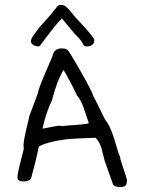

<svg xmlns="http://www.w3.org/2000/svg" viewBox="-20 -734 576 782"><path d="M363 -576Q364 -574 364 -569Q364 -558 355.5 -551.5Q347 -545 336 -545Q329 -545 326 -546Q323 -547 320.5 -550.5Q318 -554 315 -560Q312 -566 304 -576Q291 -589 285.5 -595Q280 -601 277 -605Q274 -609 270 -613.5Q266 -618 257 -629L232 -659Q224 -651 216 -642Q208 -633 198.5 -621Q189 -609 175.5 -591.5Q162 -574 143 -548Q140 -545 134 -545Q132 -545 127.5 -546Q123 -547 118 -549.5Q113 -552 109.5 -556Q106 -560 106 -565Q106 -576 117 -591L140 -622Q148 -631 160 -644.5Q172 -658 188 -676L216 -711Q222 -714 230 -714Q239 -714 247 -708Q255 -702 263 -693Q271 -684 280 -672Q289 -660 300 -650Q312 -636 320.5 -627.5Q329 -619 335.5 -611Q342 -603 348 -595.5Q354 -588 363 -576ZM495 15Q491 28 470 28Q450 28 441 19L406 -80L394 -128Q389 -145 382 -156.5Q375 -168 369 -173L296 -170Q243 -168 199 -158Q155 -148 138 -137Q133 -110 125 -78Q117 -46 107 -9Q101 5 76 5Q51 5 51 -11Q51 -18 53.5 -31.5Q56 -45 60 -61Q64 -77 68.5 -94.5Q73 -112 77 -128Q76 -132 76 -136Q76 -140 76 -144Q76 -154 79.5 -172.5Q83 -191 87.5 -209.5Q92 -228 95.5 -242.5Q99 -257 99 -260L133 -351Q136 -366 145 -389.5Q154 -413 164 -436.5Q174 -460 183.5 -481Q193 -502 196 -513Q203 -537 232 -537Q255 -537 263 -520Q262 -522 269 -511Q276 -500 286.5 -481.5Q297 -463 309.5 -441.5Q322 -420 333 -399.5Q344 -379 351.5 -364Q359 -349 359 -345Q362 -340 369.5 -325Q377 -310 385.5 -292.5Q394 -275 401.5 -259.5Q409 -244 413 -240Q423 -227 432 -205Q441 -183 447.5 -161Q454 -139 459.5 -120.5Q465 -102 469 -96Q469 -89 473.5 -75Q478 -61 483.5 -45.5Q489 -30 493 -16.5Q497 -3 497 3Q497 7 495 15ZM342 -232 320 -297Q310 -326 293 -346Q284 -366 270.5 -392Q257 -418 239 -449Q213 -408 191 -324Q168 -277 153 -210Q155 -210 164.5 -212Q174 -214 185 -216Q196 -218 206.5 -220Q217 -222 222 -222Q229 -222 237 -220Q246 -222 259 -223Q272 -224 286.5 -225Q301 -226 315.5 -227.5Q330 -229 342 -232Z"/></svg>

Font: Gaegu
Style: Accents-Regular
Weight: 400
Designer: JIKJI
Foundry: JIKJI
Version: Version 1.00